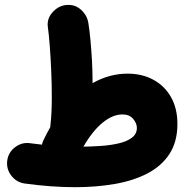

<svg xmlns="http://www.w3.org/2000/svg" viewBox="-20 -695 759 791"><path d="M9.8 -33.2Q14.2 -67.4 42.2 -88.6Q70.3 -109.9 104 -105Q129.4 -101.6 152.8 -99.1Q154.8 -108.9 159.2 -117.7Q172.4 -145.5 187 -170.9Q187.5 -176.8 188 -182.1Q190.9 -206.5 192.1 -234.4Q193.4 -262.2 193.4 -295.9Q193.4 -349.6 190.9 -405.5Q188.5 -461.4 184.8 -508.5Q181.2 -555.7 177.2 -583Q172.4 -616.7 195.3 -643.1Q218.3 -669.4 248 -673.8Q286.1 -679.2 312.7 -655.8Q339.4 -632.3 344.2 -599.1Q348.6 -571.8 352.5 -530.8Q356.4 -489.7 358.9 -444.8Q361.3 -399.9 361.3 -361.3Q361.3 -356.9 361.3 -352.5Q431.2 -391.6 504.9 -391.6Q565.9 -391.6 612.3 -366.2Q658.7 -340.8 684.8 -294.4Q710.9 -248 710.9 -184.6Q710.9 -110.8 678 -60.5Q645 -10.3 586.9 19.8Q528.8 49.8 452.4 63Q376 76.2 289.6 76.2Q191.9 76.2 81.5 61Q47.9 56.2 26.6 28.6Q5.4 1 9.8 -33.2ZM484.4 -223.6Q444.3 -223.6 402.6 -189.5Q360.8 -155.3 323.7 -90.8Q359.9 -91.3 398.2 -94Q436.5 -96.7 469.7 -104.5Q502.9 -112.3 523.4 -127.7Q543.9 -143.1 543.9 -168Q543.9 -187 528.6 -205.3Q513.2 -223.6 484.4 -223.6Z"/></svg>

Font: Mikhak-DS2-FD Black
Style: Regular
Weight: 900
Designer: Amin Abedi
Version: Version 3.2